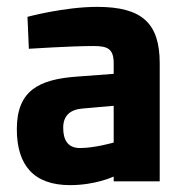

<svg xmlns="http://www.w3.org/2000/svg" viewBox="-20 -530 551 559"><path d="M311 -115C311 -115 256 -99 213 -99C177 -99 164 -123 164 -158C164 -194 185 -211 220 -214L311 -222ZM445 -346C445 -463 393 -510 263 -510C167 -510 60 -481 60 -481L64 -388C64 -388 186 -396 252 -396C292 -396 311 -389 311 -346V-315L204 -307C94 -299 29 -267 29 -154C29 -48 79 9 184 9C259 9 311 -16 311 -16C311 -15 311 -2 311 -2H445V-346Z"/></svg>

Font: RazerF5
Style: Bold
Weight: 700
Foundry: Razer Inc.
Version: Version 2